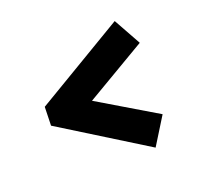

<svg xmlns="http://www.w3.org/2000/svg" viewBox="-93 -642 767 715"><g transform="rotate(-20 291.0 -284.5)"><path d="M409 -37 71 -247 73 -321 427 -532 487 -424 246 -282 476 -145Z"/></g></svg>

Font: Literata 12pt ExtraBold
Style: Italic
Weight: 800
Italic angle: -2°
Designer: Latin by Veronika Burian and Jose Scaglione. Greek by Irene Vlachou. Cyrillic by Vera Evstafieva
Foundry: TypeTogether
Version: Version 3.002